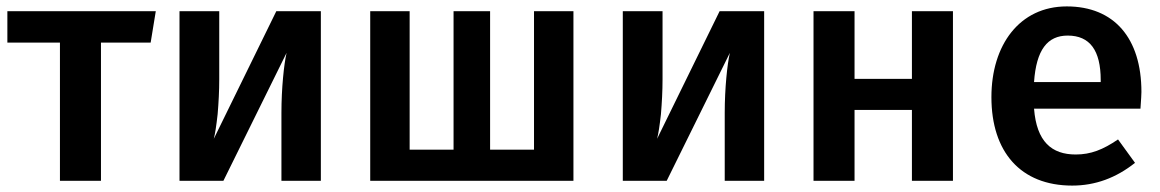

<svg xmlns="http://www.w3.org/2000/svg" viewBox="-20 -564 3619 599"><path d="M3 -529V-431H167V0H295V-431H450L466 -529Z M981 -529H842L647 -131C651 -146 655 -172 659 -208C662 -244 664 -280 664 -317V-529H540V0H677L874 -399C866 -364 858 -289 858 -212V0H981Z M1646 -529V-97H1509V-529H1395V-97H1258V-529H1135V0H1769V-529Z M2364 -529H2225L2030 -131C2034 -146 2038 -172 2042 -208C2045 -244 2047 -280 2047 -317V-529H1923V0H2060L2257 -399C2249 -364 2241 -289 2241 -212V0H2364Z M2953 0V-529H2825V-318H2646V-529H2518V0H2646V-221H2825V0Z M3541 -277C3541 -445 3456 -544 3308 -544C3161 -544 3073 -424 3073 -261C3073 -90 3164 15 3325 15C3397 15 3462 -9 3521 -56L3468 -129C3421 -97 3383 -82 3336 -82C3261 -82 3214 -122 3206 -225H3538C3540 -253 3541 -270 3541 -277ZM3414 -308H3206C3213 -409 3248 -453 3311 -453C3380 -453 3414 -407 3414 -314Z"/></svg>

Font: Fira Sans Medium
Style: Regular
Weight: 500
Designer: Carrois Corporate & Edenspiekermann AG
Foundry: Carrois Corporate GbR & Edenspiekermann AG
Version: Version 4.203